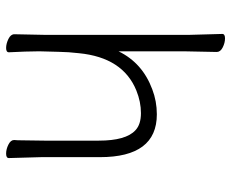

<svg xmlns="http://www.w3.org/2000/svg" viewBox="-84 -662 756 628"><g transform="rotate(90 294.0 -348.0)"><path d="M494 -105 497 1Q497 10 482.5 10Q468 10 453 2.5Q438 -5 438 -16V-17Q439 -25 439 -44L440 -115V-293Q440 -382 406 -413Q387 -431 350 -431Q313 -431 276 -416Q168 -372 154 -228Q150 -194 149.5 -161.5Q149 -129 148 -105V-89Q148 -59 151 1Q151 10 137 10Q123 10 107.5 2.5Q92 -5 92 -17L94 -115V-590L91 -697Q91 -706 105.5 -706Q120 -706 135 -698.5Q150 -691 150 -679L148 -580V-358Q186 -436 272 -468Q311 -483 354 -483Q494 -483 494 -297Z"/></g></svg>

Font: LXGW WenKai Light
Style: Regular
Weight: 300
Designer: LXGW / Fontworks Inc.
Foundry: LXGW / Fontworks Inc.
Version: Version 1.501; October 10, 2024